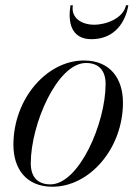

<svg xmlns="http://www.w3.org/2000/svg" viewBox="-20 -700 524 730"><path d="M257 -680H248C238 -619 248 -551 328 -551C418 -551 458 -619 468 -680H459C449 -631 385 -606 338 -606C291 -606 249 -631 257 -680ZM179.5 10C320.5 10 447.5 -135 447.5 -310C447.5 -400 400 -470 299 -470C158 -470 31 -324.5 31 -149.5C31 -59.5 78.5 10 179.5 10ZM171.5 1C120.5 1 97 -30 97 -79C97 -228 198 -460.5 307 -460.5C358 -460.5 381.5 -429.5 381.5 -380.5C381.5 -231.5 280.5 1 171.5 1Z"/></svg>

Font: Bodoni* 24pt
Style: Italic
Weight: 400
Italic angle: -13°
Version: Version 2.3